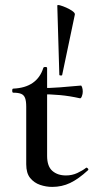

<svg xmlns="http://www.w3.org/2000/svg" viewBox="-20 -722 377 754"><path d="M185 12Q161 12 137.5 4Q114 -4 98.5 -23Q83 -42 83 -77V-303Q83 -325 78.5 -337Q74 -349 63 -353.5Q52 -358 32 -358Q28 -358 28 -366Q28 -374 32 -374Q79 -376 108.5 -396.5Q138 -417 150 -455Q151 -459 158 -459Q165 -459 165 -455V-110Q165 -69 185.5 -51Q206 -33 239 -33Q263 -33 283.5 -42.5Q304 -52 318 -63Q321 -65 325 -60.5Q329 -56 325 -53Q288 -19 255.5 -3.5Q223 12 185 12ZM294 -336Q254 -345 216.5 -348.5Q179 -352 136 -352V-376Q177 -376 215.5 -379Q254 -382 298 -386Q300 -386 302.5 -379Q305 -372 305 -362Q305 -353 301.5 -344Q298 -335 294 -336ZM205 -700Q205 -704 216 -701Q227 -698 240.5 -692Q254 -686 264.5 -678.5Q275 -671 274 -665L224 -427Q223 -425 218 -425.5Q213 -426 213 -428Z"/></svg>

Font: Cormorant SemiBold
Style: Regular
Weight: 600
Designer: Christian Thalmann (Catharsis Fonts)
Foundry: Catharsis Fonts
Version: Version 4.000